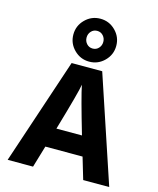

<svg xmlns="http://www.w3.org/2000/svg" viewBox="-140 -1079 970 1176"><g transform="rotate(15 345.0 -491.0)"><path d="M311 -888.5Q296 -872 296 -849Q296 -826 311 -809.5Q326 -793 349 -793Q372 -793 387 -809.5Q402 -826 402 -849Q402 -872 387 -888.5Q372 -905 349 -905Q326 -905 311 -888.5ZM445 -942Q485 -902 485 -846Q485 -790 445 -750Q405 -710 349 -710Q293 -710 253 -750Q213 -790 213 -846Q213 -902 253 -942Q293 -982 349 -982Q405 -982 445 -942ZM184 0H23L248 -674H442L667 0H502L461 -138H225ZM343 -562Q337 -518 262 -262H424Q357 -491 343 -562Z"/></g></svg>

Font: Hind Kochi
Style: Bold
Weight: 700
Designer: Dhruvi Tolia
Foundry: Indian Type Foundry
Version: Version 0.702;PS 1.0;hotconv 1.0.81;makeotf.lib2.5.63406